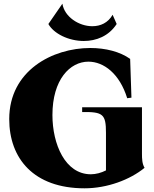

<svg xmlns="http://www.w3.org/2000/svg" viewBox="-20 -1005 833 1040"><path d="M438 15C560 15 684 -31 763 -96C750 -118 749 -144 749 -173V-424H425V-398C538 -400 554 -386 554 -286V-82C529 -69 499 -61 472 -61C333 -61 264 -224 264 -382C264 -574 359 -671 459 -671C542 -671 628 -606 669 -473L692 -476L685 -686C630 -725 552 -745 469 -745C265 -745 30 -623 30 -360C30 -147 162 15 438 15ZM318 -985 242 -875C271 -823 351 -783 434 -783C501 -783 569 -809 612 -875L590 -925C565 -881 524 -863 480 -863C407 -863 329 -914 318 -985Z"/></svg>

Font: Sinistre Bold
Style: Regular
Weight: 900
Designer: Jules Durand
Foundry: Collletttivo
Version: Version 69.420;Glyphs 3.2 (3217)